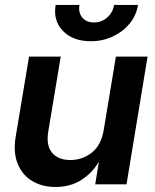

<svg xmlns="http://www.w3.org/2000/svg" viewBox="-20 -744 627 775"><path d="M398.9 -220.7 447.8 -515.6H575.7L490.7 0H364.3L378.9 -88.9H377.4Q352.5 -45.9 308.3 -17.6Q264.2 10.7 203.6 10.7Q149.9 10.7 109.9 -13.4Q69.8 -37.6 51.3 -83.3Q32.7 -128.9 43.5 -193.4L97.2 -515.6H225.1L174.8 -212.9Q165.5 -156.7 190.2 -127.4Q214.8 -98.1 264.2 -98.1Q312.5 -98.1 350.6 -127.9Q388.7 -157.7 398.9 -220.7ZM346.7 -577.6Q274.4 -577.6 234.1 -619.1Q193.8 -660.6 204.6 -724.1H300.8Q295.4 -693.4 312 -673.3Q328.6 -653.3 358.9 -653.3Q389.6 -653.3 412.6 -673.3Q435.5 -693.4 440.4 -724.1H537.1Q530.3 -681.6 503.2 -648.7Q476.1 -615.7 435.3 -596.7Q394.5 -577.6 346.7 -577.6Z"/></svg>

Font: Inter Display Semi Bold
Style: Italic
Weight: 600
Italic angle: -9.39999°
Designer: Rasmus Andersson
Foundry: rsms
Version: Version 4.000;git-4fc901f